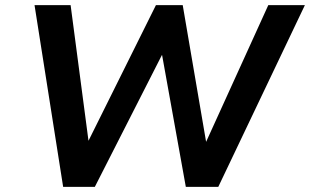

<svg xmlns="http://www.w3.org/2000/svg" viewBox="-20 -725 1203 745"><path d="M225 0 114 -705H254L324 -174H321L585 -705H689L780 -173H779L1021 -705H1163L827 0H701L609 -511H608L348 0Z"/></svg>

Font: Nunito Sans 7pt
Style: Bold Italic
Weight: 700
Italic angle: -9°
Version: Version 3.101;gftools[0.9.27]